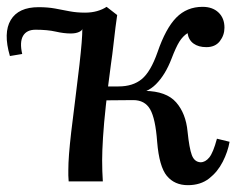

<svg xmlns="http://www.w3.org/2000/svg" viewBox="-32 -531 720 562"><path d="M169 0Q168 -10 168 -17.5Q168 -25 168 -33Q168 -53 170 -79.5Q172 -106 176.5 -145Q181 -184 188 -238Q196 -301 200.5 -341Q205 -381 207 -406Q209 -431 209 -447Q209 -442 199.5 -437.5Q190 -433 175 -433Q155 -433 131 -438.5Q107 -444 72 -444Q46 -444 35.5 -426Q25 -408 33 -373L-3 -367Q-23 -435 -0.5 -472.5Q22 -510 81 -510Q108 -510 129.5 -506Q151 -502 171.5 -498Q192 -494 217 -494Q236 -494 252 -498.5Q268 -503 280 -511L311 -487Q309 -474 306 -450.5Q303 -427 300 -399.5Q297 -372 293 -345Q284 -278 278 -223.5Q272 -169 269.5 -128.5Q267 -88 267 -62Q267 -47 267.5 -30.5Q268 -14 269 0ZM518 11Q479 11 456.5 -16Q434 -43 428 -116Q423 -184 407.5 -211Q392 -238 358 -238L244 -237L245 -278H392V-265Q455 -264 483.5 -231.5Q512 -199 517 -146Q522 -97 529.5 -77Q537 -57 555 -56Q569 -56 580.5 -70Q592 -84 603 -125L640 -116Q635 -87 620 -57.5Q605 -28 580 -8.5Q555 11 518 11ZM310 -253 315 -278Q357 -278 383 -299.5Q409 -321 429 -378Q453 -448 484 -479.5Q515 -511 561 -511Q590 -511 607.5 -494.5Q625 -478 625 -450Q625 -428 611.5 -410.5Q598 -393 572 -393Q549 -393 534.5 -403.5Q520 -414 517 -434Q503 -425 493 -409Q483 -393 470 -359Q452 -312 424.5 -284.5Q397 -257 359 -257Z"/></svg>

Font: Lora Medium
Style: Italic
Weight: 500
Italic angle: -3°
Designer: Olga Karpushina, Alexei Vanyashin (Cyrillic)
Foundry: Cyreal
Version: Version 3.004